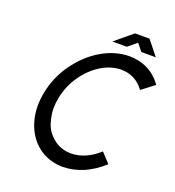

<svg xmlns="http://www.w3.org/2000/svg" viewBox="-150 -957 989 1086"><g transform="rotate(20 344.5 -414.0)"><path d="M350.1 10.7H349.1Q261.7 9.3 200.7 -38.6Q139.6 -86.4 113.8 -168Q99.1 -214.4 99.1 -266.6Q99.1 -305.7 107.4 -348.1Q127 -446.8 185.3 -528.3Q243.7 -609.9 323.7 -657.7Q403.8 -705.6 491.7 -707H492.7Q617.7 -705.1 689 -606L612.3 -547.9Q561.5 -618.7 474.6 -619.6Q411.6 -618.7 353.5 -582.5Q295.4 -546.4 252.4 -484.6Q209.5 -422.9 194.8 -348.1Q188 -314.5 188 -283.7Q188 -245.6 202.1 -197.8Q216.3 -149.9 260.3 -113.8Q304.2 -77.6 366.7 -76.7Q455.1 -77.6 534.2 -149.4L587.9 -91.8Q476.6 8.8 350.1 10.7ZM563.5 -838.9 633.3 -752H545.9L511.2 -795.4L458.5 -752H371.6L476.1 -838.9Z"/></g></svg>

Font: Qaz
Style: Italic
Weight: 400
Italic angle: -11.25°
Designer: GGBotNet
Foundry: f0n7
Version: 0.70